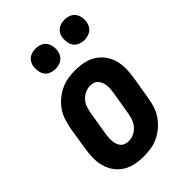

<svg xmlns="http://www.w3.org/2000/svg" viewBox="-220 -836 939 939"><g transform="rotate(-45 250.0 -366.0)"><path d="M206 8Q176 8 147.5 2Q119 -4 95.5 -19Q72 -34 56 -56.5Q40 -79 32.5 -106.5Q25 -134 25.5 -164Q26 -194 31 -223L50 -343Q55 -368 63 -393Q71 -418 86 -440Q101 -462 122 -479.5Q143 -497 167 -508.5Q191 -520 216.5 -524Q242 -528 267 -528Q297 -528 325.5 -522Q354 -516 377.5 -501Q401 -486 417.5 -463.5Q434 -441 441.5 -413.5Q449 -386 448.5 -356Q448 -326 443 -297L423 -177Q419 -152 411 -127Q403 -102 387.5 -80Q372 -58 351.5 -40.5Q331 -23 307 -11.5Q283 0 257 4Q231 8 206 8ZM208 -97Q226 -97 243 -105Q260 -113 272.5 -127Q285 -141 291.5 -158.5Q298 -176 301 -194L321 -314Q323 -326 324 -338.5Q325 -351 324 -363Q323 -375 319 -386Q315 -397 307.5 -406Q300 -415 289 -419Q278 -423 266 -423Q248 -423 230.5 -415Q213 -407 200.5 -393Q188 -379 182 -361.5Q176 -344 173 -326L153 -206Q151 -194 150 -181.5Q149 -169 150 -157Q151 -145 154.5 -134Q158 -123 165.5 -114Q173 -105 184.5 -101Q196 -97 208 -97ZM405 -600Q388 -600 372.5 -606Q357 -612 348 -624.5Q339 -637 336.5 -653.5Q334 -670 336 -687Q338 -698 344 -709Q350 -720 360 -727Q370 -734 381.5 -737Q393 -740 404 -740Q421 -740 436.5 -734Q452 -728 461 -715.5Q470 -703 473 -686.5Q476 -670 473 -653Q471 -642 465 -631Q459 -620 449 -613Q439 -606 427.5 -603Q416 -600 405 -600ZM205 -600Q188 -600 172.5 -606Q157 -612 148 -624.5Q139 -637 136.5 -653.5Q134 -670 136 -687Q138 -698 144 -709Q150 -720 160 -727Q170 -734 181.5 -737Q193 -740 204 -740Q221 -740 236.5 -734Q252 -728 261 -715.5Q270 -703 273 -686.5Q276 -670 273 -653Q271 -642 265 -631Q259 -620 249 -613Q239 -606 227.5 -603Q216 -600 205 -600Z"/></g></svg>

Font: Iosevka SS18 Extrabold
Style: Italic
Weight: 800
Italic angle: -9°
Monospace: yes
Designer: Belleve Invis
Foundry: Belleve Invis
Version: Version 25.1.1; ttfautohint (v1.8.4)